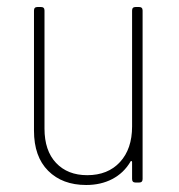

<svg xmlns="http://www.w3.org/2000/svg" viewBox="-20 -521 512 548"><path d="M367 -501H377Q387 -501 387 -491V-10Q387 0 377 0H367Q357 0 357 -10V-58Q357 -61 355 -61.5Q353 -62 352 -59Q333 -27 300.5 -10Q268 7 226 7Q158 7 117.5 -33.5Q77 -74 77 -148V-491Q77 -501 87 -501H97Q107 -501 107 -491V-154Q107 -91 140 -56Q173 -21 229 -21Q288 -21 322.5 -58.5Q357 -96 357 -160V-491Q357 -501 367 -501Z"/></svg>

Font: Barlow Semi Condensed Thin
Style: Regular
Weight: 250
Width: 4
Designer: Jeremy Tribby
Foundry: Tribby Type
Version: Version 1.408